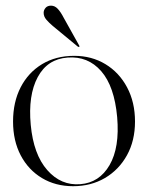

<svg xmlns="http://www.w3.org/2000/svg" viewBox="-20 -632 510 662"><path d="M236 -439.5Q296 -439.5 343.5 -410.8Q391 -382 418.2 -330.8Q445.5 -279.5 445.5 -213Q445.5 -147 417.8 -96.8Q390 -46.5 341.8 -18.2Q293.5 10 232 10Q171.5 10 124.8 -18Q78 -46 51.5 -96.2Q25 -146.5 25 -213Q25 -280 51.2 -331Q77.5 -382 125 -410.8Q172.5 -439.5 236 -439.5ZM257 3Q322.5 -2 357.8 -62.8Q393 -123.5 384 -228Q374.5 -334.5 328.8 -386.8Q283 -439 213 -433.5Q143.5 -428.5 110 -366Q76.5 -303.5 86 -201.5Q95.5 -99.5 143 -45.5Q190.5 8.5 257 3ZM199.5 -571 252.5 -476Q255 -472.5 253.5 -471Q251.5 -469 248 -471.5L162 -542.5Q149 -553.5 139.8 -564.2Q130.5 -575 130.5 -588Q130.5 -597 137 -604.8Q143.5 -612.5 156 -612.5Q169 -612.5 179.2 -601.5Q189.5 -590.5 199.5 -571Z"/></svg>

Font: Fraunces 144pt Light
Style: Regular
Weight: 300
Version: Version 1.000;[b76b70a41]